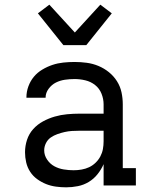

<svg xmlns="http://www.w3.org/2000/svg" viewBox="-20 -793 640 821"><path d="M263 8Q241 8 219 5Q197 2 177 -6Q157 -14 139 -27Q121 -40 109 -58.5Q97 -77 92 -98.5Q87 -120 87 -142Q87 -169 95.5 -195Q104 -221 122 -241Q140 -261 164 -274Q188 -287 214 -294.5Q240 -302 267 -304.5Q294 -307 320 -307H423V-347Q423 -370 414 -392.5Q405 -415 386.5 -429.5Q368 -444 345 -449.5Q322 -455 299 -455Q278 -455 257.5 -452Q237 -449 219 -440Q201 -431 188 -413.5Q175 -396 175 -376V-375H93V-377Q93 -401 101.5 -424Q110 -447 125 -465Q140 -483 161 -495.5Q182 -508 204.5 -515.5Q227 -523 251 -525.5Q275 -528 299 -528Q325 -528 351 -524.5Q377 -521 401 -511Q425 -501 445.5 -484.5Q466 -468 480 -446Q494 -424 499.5 -398.5Q505 -373 505 -347V-74H561V0H423V-91Q413 -68 397 -48Q381 -28 359.5 -15Q338 -2 313 3Q288 8 263 8ZM295 -65Q312 -65 329 -68Q346 -71 361 -78Q376 -85 388.5 -97Q401 -109 409 -124Q417 -139 420 -155.5Q423 -172 423 -189V-234H321Q304 -234 288 -233Q272 -232 256.5 -228.5Q241 -225 225.5 -219.5Q210 -214 197 -205Q184 -196 176.5 -181Q169 -166 169 -150Q169 -129 181.5 -110.5Q194 -92 212.5 -82Q231 -72 252.5 -68.5Q274 -65 295 -65ZM251 -600 142 -736 191 -773 300 -654 409 -773 458 -736 349 -600Z"/></svg>

Font: Iosevka HT Extended
Style: Regular
Weight: 400
Width: 7
Monospace: yes
Designer: Belleve Invis
Foundry: Belleve Invis
Version: Version 32.3.0; ttfautohint (v1.8.4)